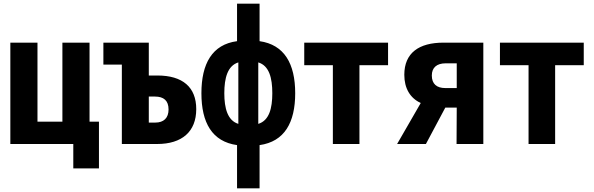

<svg xmlns="http://www.w3.org/2000/svg" viewBox="-20 -780 3220 1040"><path d="M36 0H362H377V132H516V-121H465V-549H318V-121H183V-549H36Z M640 0H831C966 0 1043 -67 1043 -189C1043 -308 969 -371 833 -371H786V-549H540V-430H640ZM786 -116V-257H819C867 -257 893 -235 893 -187C893 -141 867 -116 821 -116Z M1264 240H1386V6C1521 -13 1579 -116 1579 -275C1579 -435 1520 -538 1386 -557V-760H1264V-557C1129 -539 1071 -435 1071 -275C1071 -115 1129 -13 1264 6ZM1455 -275C1455 -193 1438 -127 1379 -109V-442C1438 -424 1455 -358 1455 -275ZM1195 -275C1195 -358 1213 -424 1271 -442V-109C1213 -127 1195 -193 1195 -275Z M1783 0H1927V-427H2082V-549H1628V-427H1783Z M2131 0H2287L2392 -197H2454L2453 0H2598V-549H2382C2249 -549 2170 -493 2170 -375C2170 -302 2201 -249 2259 -222ZM2392 -303C2346 -303 2319 -325 2319 -371C2319 -414 2346 -437 2394 -437H2454V-303Z M2843 0H2987V-427H3142V-549H2688V-427H2843Z"/></svg>

Font: Noto Sans Mono Condensed ExtraBold
Style: Regular
Weight: 800
Width: 3
Designer: Monotype Design Team
Foundry: Monotype Imaging Inc.
Version: Version 2.014